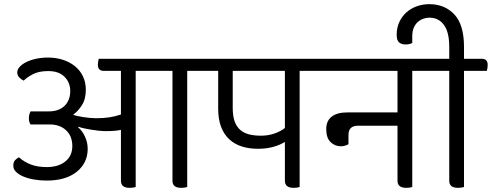

<svg xmlns="http://www.w3.org/2000/svg" viewBox="-20 -893 2367 924"><path d="M881 -552V7Q875 9 867.5 10Q860 11 852 11Q810 11 810 -23V-552H633V7Q627 9 619.5 10Q612 11 604 11Q562 11 562 -23V-268Q548 -265 531.5 -263.5Q515 -262 489 -262Q473 -262 454.5 -264Q436 -266 418 -269Q400 -272 384 -275.5Q368 -279 358 -283L356 -280Q376 -264 389 -235.5Q402 -207 402 -177Q402 -109 349.5 -66.5Q297 -24 205 -24Q173 -24 144 -29Q115 -34 92.5 -43.5Q70 -53 57 -66Q44 -79 44 -96Q44 -113 52.5 -122Q61 -131 71 -136Q96 -114 128 -101.5Q160 -89 205 -89Q261 -89 294.5 -116Q328 -143 328 -190Q328 -238 298 -266Q268 -294 220 -294H127Q123 -301 121 -307.5Q119 -314 119 -324Q119 -342 127 -357H216Q263 -357 290.5 -383.5Q318 -410 318 -455Q318 -496 290.5 -523.5Q263 -551 212 -551Q168 -551 139.5 -536.5Q111 -522 94 -505Q81 -511 72 -521Q63 -531 63 -545Q63 -558 74.5 -571Q86 -584 106 -594Q126 -604 153 -610Q180 -616 212 -616Q249 -616 282 -605.5Q315 -595 340 -575Q365 -555 379 -526Q393 -497 393 -461Q393 -416 374 -386.5Q355 -357 332 -341Q338 -338 351.5 -335Q365 -332 380.5 -329.5Q396 -327 413 -325.5Q430 -324 444 -324Q511 -324 562 -342V-552H479Q451 -552 451 -582Q451 -588 452 -595Q453 -602 455 -610H967Q995 -610 995 -580Q995 -574 994 -567Q993 -560 991 -552Z M1422 -552V7Q1416 9 1408.5 10Q1401 11 1393 11Q1351 11 1351 -23V-210Q1327 -195 1294.5 -186Q1262 -177 1221 -177Q1179 -177 1144 -188Q1109 -199 1083.5 -222.5Q1058 -246 1044 -282.5Q1030 -319 1030 -370V-552H967Q939 -552 939 -582Q939 -588 940 -595Q941 -602 943 -610H1508Q1536 -610 1536 -580Q1536 -574 1535 -567Q1534 -560 1532 -552ZM1236 -240Q1271 -240 1301 -250.5Q1331 -261 1351 -277V-552H1100V-374Q1100 -335 1109 -309.5Q1118 -284 1135.5 -268.5Q1153 -253 1178 -246.5Q1203 -240 1236 -240Z M1964 -552V7Q1958 9 1950.5 10Q1943 11 1935 11Q1893 11 1893 -23V-288H1702Q1681 -288 1669 -277.5Q1657 -267 1657 -242V-199Q1650 -195 1640.5 -192Q1631 -189 1620 -189Q1592 -189 1571 -209Q1550 -229 1550 -272Q1550 -311 1576 -331.5Q1602 -352 1651 -352H1893V-552H1508Q1480 -552 1480 -582Q1480 -588 1481 -595Q1482 -602 1484 -610H2050Q2078 -610 2078 -580Q2078 -574 2077 -567Q2076 -560 2074 -552Z M2213 -552V7Q2207 9 2199.5 10Q2192 11 2184 11Q2142 11 2142 -23V-552H2050Q2022 -552 2022 -582Q2022 -588 2023 -595Q2024 -602 2026 -610H2142V-668Q2142 -738 2116.5 -773Q2091 -808 2046 -808Q2032 -808 2017.5 -803Q2003 -798 1991 -787.5Q1979 -777 1971.5 -760Q1964 -743 1964 -718V-686Q1959 -684 1954 -682Q1945 -679 1932 -679Q1912 -679 1900.5 -689Q1889 -699 1889 -725Q1889 -760 1902 -787.5Q1915 -815 1936.5 -834Q1958 -853 1986.5 -863Q2015 -873 2046 -873Q2120 -873 2166.5 -823.5Q2213 -774 2213 -668V-610H2299Q2327 -610 2327 -580Q2327 -574 2326 -567Q2325 -560 2323 -552Z"/></svg>

Font: Baloo 2
Style: Regular
Weight: 400
Designer: Sarang Kulkarni and Ek Type
Foundry: Ek Type
Version: Version 1.640;hotconv 1.0.111;makeotfexe 2.5.65597; ttfautoh